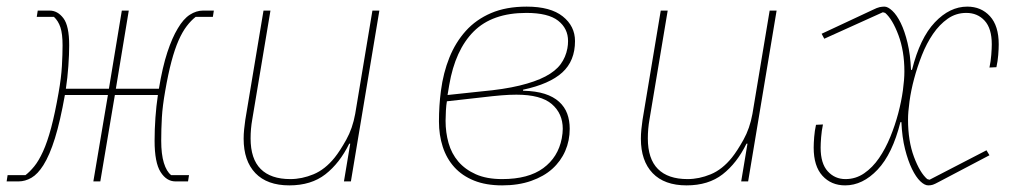

<svg xmlns="http://www.w3.org/2000/svg" viewBox="-34 -548 3054 580"><path d="M-11 -19H43Q56 -29 69.5 -45.5Q83 -62 96 -90.5Q109 -119 120.5 -162Q132 -205 143 -268Q151 -313 153 -348.5Q155 -384 155 -411Q155 -446 148.5 -465.5Q142 -485 129 -497H77L80 -516H116Q140 -516 157.5 -493Q175 -470 175 -411Q175 -384 172.5 -348.5Q170 -313 165 -280H295L334 -516H355L316 -280H446Q457 -346 471.5 -390Q486 -434 503 -462Q520 -491 539.5 -503.5Q559 -516 579 -516H612L609 -497H557Q543 -486 530 -469Q517 -452 505.5 -426Q494 -400 484 -362.5Q474 -325 465 -273Q457 -228 455 -193Q453 -158 453 -123Q453 -82 461 -56Q469 -30 483 -19H537L534 0H496Q469 0 451 -28.5Q433 -57 433 -123Q433 -157 435.5 -192.5Q438 -228 443 -261H313L269 0H248L292 -261H162Q148 -182 132 -130.5Q116 -79 97 -49Q80 -22 61 -11Q42 0 22 0H-14Z M1024 -114H1021Q992 -55 949 -21.5Q906 12 840 12Q773 12 737.5 -25Q702 -62 702 -129Q702 -143 703.5 -157.5Q705 -172 707 -186L762 -516H783L728 -187Q723 -159 723 -130Q723 -68 753.5 -37.5Q784 -7 843 -7Q878 -7 913 -21.5Q948 -36 977 -72Q993 -92 1012 -126Q1031 -160 1039 -204L1091 -516H1112L1026 0H1005Z M1483 12Q1434 12 1398 -2.5Q1362 -17 1338.5 -43Q1315 -69 1303.5 -104.5Q1292 -140 1292 -181Q1292 -229 1298 -274Q1305 -328 1323.5 -374Q1342 -420 1373 -454.5Q1404 -489 1449.5 -508.5Q1495 -528 1557 -528Q1629 -528 1666 -498.5Q1703 -469 1703 -424Q1703 -364 1664.5 -329Q1626 -294 1546 -277V-274Q1585 -273 1611.5 -264.5Q1638 -256 1655 -240.5Q1672 -225 1679.5 -204.5Q1687 -184 1687 -159Q1687 -123 1673.5 -92Q1660 -61 1634.5 -38Q1609 -15 1570.5 -1.5Q1532 12 1483 12ZM1483 -7Q1562 -7 1607 -40Q1652 -73 1663 -130Q1666 -146 1666 -159Q1666 -205 1633 -233.5Q1600 -262 1526 -262Q1505 -262 1480.5 -260Q1456 -258 1423 -254L1316 -242Q1314 -231 1313 -214Q1312 -197 1312 -183Q1312 -148 1321 -116Q1330 -84 1350.5 -60Q1371 -36 1403.5 -21.5Q1436 -7 1483 -7ZM1421 -272Q1488 -278 1535.5 -289.5Q1583 -301 1613.5 -317Q1644 -333 1659.5 -354Q1675 -375 1680 -402Q1681 -407 1681.5 -413Q1682 -419 1682 -424Q1682 -462 1652 -485.5Q1622 -509 1556 -509Q1453 -509 1397 -453Q1341 -397 1323 -291L1318 -261Z M2224 -114H2221Q2192 -55 2149 -21.5Q2106 12 2040 12Q1973 12 1937.5 -25Q1902 -62 1902 -129Q1902 -143 1903.5 -157.5Q1905 -172 1907 -186L1962 -516H1983L1928 -187Q1923 -159 1923 -130Q1923 -68 1953.5 -37.5Q1984 -7 2043 -7Q2078 -7 2113 -21.5Q2148 -36 2177 -72Q2193 -92 2212 -126Q2231 -160 2239 -204L2291 -516H2312L2226 0H2205Z M2519 12Q2477 12 2450.5 -17Q2424 -46 2424 -102Q2424 -115 2425.5 -134Q2427 -153 2431 -171L2452 -172Q2448 -153 2446.5 -133.5Q2445 -114 2445 -102Q2445 -54 2466.5 -30.5Q2488 -7 2520 -7Q2551 -7 2576.5 -24.5Q2602 -42 2621.5 -70.5Q2641 -99 2655.5 -134.5Q2670 -170 2679.5 -206Q2689 -242 2693.5 -275Q2698 -308 2698 -332Q2698 -394 2680 -442Q2662 -490 2640 -509L2633 -511L2456 -431L2448 -446L2602 -518Q2616 -525 2623.5 -526.5Q2631 -528 2638 -528Q2648 -528 2661.5 -515.5Q2675 -503 2687 -478.5Q2699 -454 2707.5 -418.5Q2716 -383 2718 -337H2721Q2745 -433 2790 -480.5Q2835 -528 2888 -528Q2930 -528 2956.5 -499Q2983 -470 2983 -414Q2983 -401 2981.5 -382Q2980 -363 2976 -345L2955 -344Q2959 -363 2960.5 -382.5Q2962 -402 2962 -414Q2962 -462 2940.5 -485.5Q2919 -509 2885 -509Q2854 -509 2829 -491.5Q2804 -474 2784.5 -445.5Q2765 -417 2751 -381.5Q2737 -346 2727.5 -310.5Q2718 -275 2713.5 -242Q2709 -209 2709 -187Q2709 -122 2727 -74Q2745 -26 2767 -7L2774 -5L2946 -94L2955 -79L2801 2Q2790 8 2784 10Q2778 12 2770 12Q2759 12 2746 -0.5Q2733 -13 2721 -37.5Q2709 -62 2700 -97.5Q2691 -133 2689 -179H2686Q2662 -83 2617 -35.5Q2572 12 2519 12Z"/></svg>

Font: IBM Plex Mono Thin
Style: Italic
Weight: 100
Italic angle: -9°
Monospace: yes
Designer: Mike Abbink, Paul van der Laan, Pieter van Rosmalen
Foundry: Bold Monday
Version: Version 2.3